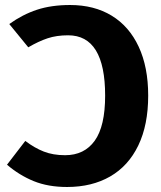

<svg xmlns="http://www.w3.org/2000/svg" viewBox="-20 -730 645 767"><path d="M572 -348Q572 -231 532.5 -149Q493 -67 420 -25Q347 17 248 17Q172 17 114.5 -6.5Q57 -30 8 -72L81 -167Q118 -139 155 -124.5Q192 -110 240 -110Q317 -110 358.5 -168Q400 -226 400 -348Q400 -589 252 -589Q206 -589 170 -577Q134 -565 93 -541L17 -634Q70 -672 127.5 -691Q185 -710 260 -710Q356 -710 426 -667.5Q496 -625 534 -543.5Q572 -462 572 -348Z"/></svg>

Font: Fira Sans BGR
Style: Bold
Weight: 700
Designer: bBox Type GmbH & Carrois Corporate GbR & Edenspiekermann AG
Foundry: bBox Type GmbH & Carrois Corporate GbR & Edenspiekermann AG
Version: Version 4.301